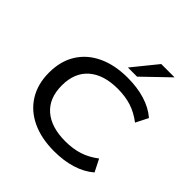

<svg xmlns="http://www.w3.org/2000/svg" viewBox="-242 -1136 1335 1335"><g transform="rotate(45 426.0 -468.0)"><path d="M491 10Q365 10 272.5 -33.5Q180 -77 129.5 -158.5Q79 -240 79 -352Q79 -465 129.5 -546Q180 -627 273 -670.5Q366 -714 492 -714Q586 -714 663 -690.5Q740 -667 794 -620L748 -529Q692 -572 632 -591.5Q572 -611 497 -611Q359 -611 282 -544Q205 -477 205 -352Q205 -227 281.5 -160.5Q358 -94 497 -94Q572 -94 632 -113.5Q692 -133 748 -176L794 -85Q740 -38 662.5 -14Q585 10 491 10ZM442 -765 589 -946H720L532 -765Z"/></g></svg>

Font: Nunito Sans 10pt Expanded SemiBold
Style: Regular
Weight: 600
Width: 7
Designer: Vernon Adams
Foundry: Vernon Adams
Version: Version 3.101;gftools[0.9.27]